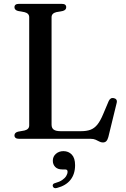

<svg xmlns="http://www.w3.org/2000/svg" viewBox="-20 -720 652 996"><path d="M305.5 -663 272 -657Q260 -654 253.8 -647.5Q247.5 -641 247.5 -630.5V-73.5Q247.5 -55.5 258.8 -47.5Q270 -39.5 294 -39.5H400.5Q429.5 -39.5 449.5 -47Q469.5 -54.5 485 -73.5Q500.5 -92.5 515 -127.5L544 -196Q548.5 -205.5 555 -209.2Q561.5 -213 570.5 -211Q580 -209 584 -202.5Q588 -196 585 -185L542 -9Q538 5.5 531.5 12.2Q525 19 513.5 19Q504 19 495.2 14.2Q486.5 9.5 476 4.8Q465.5 0 449.5 0H78.5Q66.5 0 60.8 -4.8Q55 -9.5 55 -17.5Q55 -32 73.5 -37L107 -43Q119 -46 125.2 -52.5Q131.5 -59 131.5 -69.5V-630.5Q131.5 -641 125.2 -647.5Q119 -654 107 -657L73.5 -663Q55 -668 55 -682.5Q55 -691 60.8 -695.5Q66.5 -700 78.5 -700H300Q312.5 -700 318 -695.5Q323.5 -691 323.5 -682.5Q323.5 -668 305.5 -663ZM303.5 159Q279 159 266.5 146Q254 133 254 114Q254 92 270 78Q286 64 309 64Q335.5 64 352.5 82Q369.5 100 369.5 137Q369.5 182.5 345.8 212.8Q322 243 275.5 255Q266.5 257.5 261.2 255Q256 252.5 254 246.5Q252 241 255.2 236Q258.5 231 266.5 229.5Q288.5 223.5 302.5 214Q316.5 204.5 323.5 193Q330.5 181.5 330.5 170.5Q330.5 159 318 159Z"/></svg>

Font: Fraunces 20pt
Style: Regular
Weight: 400
Version: Version 1.000;[b76b70a41]